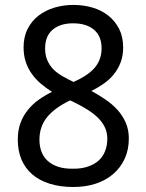

<svg xmlns="http://www.w3.org/2000/svg" viewBox="-20 -745 591 775"><path d="M274.9 -650.9Q222.7 -650.9 192.4 -625Q162.1 -599.1 162.1 -549.8Q162.1 -522 170.9 -502Q179.7 -481.9 194.3 -466.3Q209 -451.2 230.5 -438.5Q252 -425.8 276.9 -414.1Q300.8 -424.8 321.3 -437.5Q341.8 -450.2 357.4 -466.3Q373 -482.4 381.3 -502.9Q390.1 -523.4 390.1 -549.8Q390.1 -599.1 359.4 -625Q328.6 -650.9 274.9 -650.9ZM139.2 -181.2Q139.2 -155.3 147 -133.8Q154.8 -112.3 171.4 -96.7Q188 -81.1 213.4 -72.3Q238.8 -63.5 273.9 -64Q307.6 -63.5 334 -72.3Q360.4 -81.1 377.9 -96.7Q395.5 -112.3 404.3 -135.3Q413.1 -157.7 413.1 -185.1Q413.1 -210.4 403.3 -231Q393.6 -251.5 376 -269Q358.4 -286.6 333.5 -302.2Q308.6 -317.9 277.8 -333L263.2 -339.8Q201.7 -310.5 170.4 -272.5Q139.2 -234.4 139.2 -181.2ZM275.9 -725.1Q317.4 -725.1 353.5 -714.4Q389.6 -703.6 417 -682.1Q444.3 -660.6 460.9 -628.4Q477.1 -596.2 477.1 -553.2Q477.1 -520.5 467.3 -494.1Q457.5 -467.8 440.4 -446.3Q423.3 -424.8 399.9 -408.2Q376.5 -391.6 349.1 -377.9Q377 -362.8 404.3 -344.2Q431.6 -326.2 453.1 -302.7Q474.6 -279.3 487.3 -250.5Q500 -221.7 500 -186Q500 -140.6 483.4 -104.5Q466.8 -68.4 437.5 -43Q408.2 -17.6 367.2 -3.9Q326.2 9.8 275.9 9.8Q222.7 9.8 180.7 -3.4Q138.7 -16.6 110.4 -41Q82 -65.4 66.4 -101.6Q51.8 -137.2 51.8 -182.1Q51.8 -218.8 62.5 -248Q73.2 -277.3 92.3 -300.8Q110.8 -324.2 136.2 -342.3Q161.6 -360.4 189.9 -374Q166 -389.6 145 -407.2Q124 -424.8 108.4 -446.8Q92.8 -468.8 84 -495.1Q75.2 -521.5 75.2 -554.2Q75.2 -596.7 91.8 -628.9Q108.4 -661.1 135.7 -682.1Q164.1 -703.6 200.2 -714.4Q236.3 -725.1 275.9 -725.1Z"/></svg>

Font: NotoSans
Style: Regular
Weight: 400
Designer: Monotype Design team
Foundry: Monotype Imaging Inc.
Version: Version 1.04; ttfautohint (v1.4.1)